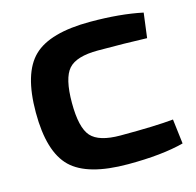

<svg xmlns="http://www.w3.org/2000/svg" viewBox="-104 -810 950 930"><g transform="rotate(-15 370.5 -345.0)"><path d="M427 -702Q576 -702 689 -678L673 -554Q565 -558 427 -558Q319 -558 279.5 -513.5Q240 -469 240 -345Q240 -221 279.5 -176.5Q319 -132 427 -132Q605 -132 692 -141L707 -17Q597 12 427 12Q224 12 141.5 -68Q59 -148 59 -345Q59 -542 141.5 -622Q224 -702 427 -702Z"/></g></svg>

Font: Exo 2 Expanded
Style: Bold
Weight: 700
Width: 7
Designer: Natanael Gama
Version: Version 1.001;PS 001.001;hotconv 1.0.70;makeotf.lib2.5.58329